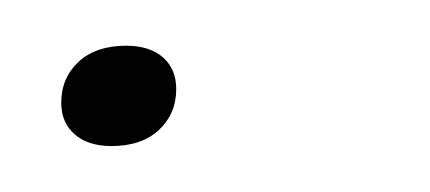

<svg xmlns="http://www.w3.org/2000/svg" viewBox="-20 -60 188 84"><path d="M28.8 3.9Q18.6 3.9 12.7 -1.2Q6.8 -6.3 6.8 -15.1Q6.8 -25.9 14.4 -33Q22 -40 35.2 -40Q45.4 -40 51.3 -34.9Q57.1 -29.8 57.1 -21Q57.1 -10.3 49.6 -3.2Q42 3.9 28.8 3.9Z"/></svg>

Font: Creato Display Thin
Style: Italic
Weight: 265
Italic angle: -10°
Version: Version 1.000